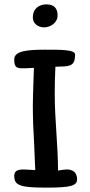

<svg xmlns="http://www.w3.org/2000/svg" viewBox="-20 -857 413 877"><path d="M243 -787C243 -818 228 -837 192 -837C161 -837 130 -820 130 -777C130 -749 154 -732 182 -732C207 -732 243 -750 243 -787ZM233 -552 253 -553C307 -553 323 -562 323 -608C323 -631 254 -630 184 -630C108 -630 45 -625 45 -586C45 -552 54 -545 82 -545C90 -545 101 -545 135 -547L133 -492C131 -442 130 -387 130 -374C130 -319 132 -262 136 -198L141 -80C119 -81 112 -82 108 -82C76 -84 45 -85 45 -54C45 -9 73 0 193 0C302 0 332 -8 332 -38C332 -71 311 -83 284 -83C274 -83 267 -81 245 -78C245 -193 230 -309 230 -429C230 -470 231 -509 233 -552Z"/></svg>

Font: Itim
Style: Regular
Weight: 400
Designer: CadsonDemak Team
Foundry: Pablo Impallari
Version: Version 1.002;PS 001.002;hotconv 1.0.88;makeotf.lib2.5.64775